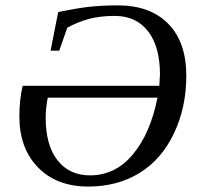

<svg xmlns="http://www.w3.org/2000/svg" viewBox="-20 -682 735 712"><path d="M570.8 -363.8 573.2 -406.2Q573.2 -508.8 529.1 -565.9Q484.9 -623 405.8 -623Q350.6 -623 308.8 -611.6Q267.1 -600.1 229.5 -579.1L199.7 -494.1H167.5L195.8 -637.2Q270.5 -652.8 317.6 -657.5Q364.7 -662.1 417 -662.1Q537.1 -662.1 604 -593.8Q670.9 -525.4 670.9 -401.4Q670.9 -283.7 625 -187.3Q579.1 -90.8 497.3 -40.5Q415.5 9.8 307.1 9.8Q190.4 9.8 121.1 -61Q51.8 -131.8 51.8 -251Q51.8 -312 64 -363.8ZM157.2 -319.8Q149.4 -280.8 149.4 -245.6Q149.4 -143.1 193.4 -87.4Q237.3 -31.7 314 -31.7Q407.7 -31.7 472.7 -109.4Q537.6 -187 564 -319.8Z"/></svg>

Font: Tinos
Style: Italic
Weight: 400
Italic angle: -16.333°
Designer: Steve Matteson
Foundry: Monotype Imaging Inc.
Version: Version 1.32